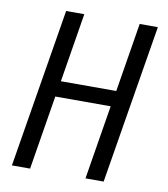

<svg xmlns="http://www.w3.org/2000/svg" viewBox="-82 -805 765 874"><g transform="rotate(10 300.0 -367.5)"><path d="M32 0 153 -735H237L185 -416H441L493 -735H577L456 0H372L428 -343H172L116 0Z"/></g></svg>

Font: Iosevka Custom Oblique
Style: Regular
Weight: 400
Italic angle: -9°
Designer: Belleve Invis
Foundry: Belleve Invis
Version: Version 27.0.1